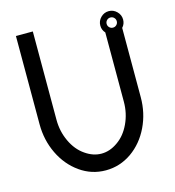

<svg xmlns="http://www.w3.org/2000/svg" viewBox="-105 -789 802 878"><g transform="rotate(-15 296.0 -350.0)"><path d="M50 -700V-282Q50 -207 81 -142.5Q112 -78 167 -39Q222 0 289 0Q356 0 412 -39Q467 -78 498 -142.5Q529 -207 529 -282V-610Q543 -625 543 -646Q543 -668 527 -684Q511 -700 489 -700Q467 -700 451 -684Q435 -668 435 -646Q435 -625 449 -610V-282Q449 -227 426.5 -179Q404 -131 366 -105Q329 -79 289.5 -79Q250 -79 213 -105Q175 -131 152.5 -179Q130 -227 130 -282V-700ZM506 -663Q513 -656 513 -646Q513 -636 506 -629Q499 -622 489 -622Q479 -622 472 -629Q465 -636 465 -646Q465 -656 472 -663Q479 -670 489 -670Q499 -670 506 -663Z"/></g></svg>

Font: Sakbunderan
Style: Regular
Weight: 400
Version: Version 1.00